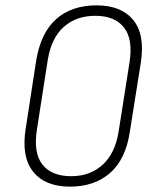

<svg xmlns="http://www.w3.org/2000/svg" viewBox="-20 -686 576 717"><path d="M241 11Q149 11 104 -44.5Q59 -100 76 -206L115 -459Q132 -563 189.5 -614.5Q247 -666 341 -666Q432 -666 477 -612Q522 -558 506 -453L465 -195Q450 -92 391.5 -40.5Q333 11 241 11ZM246 -28Q316 -28 363 -70.5Q410 -113 423 -195L464 -455Q477 -541 442.5 -584Q408 -627 336 -627Q264 -627 217.5 -585Q171 -543 158 -460L118 -203Q104 -116 138 -72Q172 -28 246 -28Z"/></svg>

Font: Sofia Sans Semi Condensed ExtraLight
Style: Italic
Weight: 250
Italic angle: -9°
Version: Version 4.100